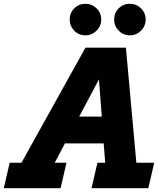

<svg xmlns="http://www.w3.org/2000/svg" viewBox="-70 -991 832 1011"><path d="M443 -134H484L476 -236H272L218 -134H280L249 0H-50L-19 -134H43L380 -740H593L648 -134H742L711 0H412ZM347 -377H466L451 -573ZM380 -971Q414 -971 438.5 -947Q463 -923 463 -888Q463 -854 438.5 -829.5Q414 -805 380 -805Q345 -805 321 -829.5Q297 -854 297 -888Q297 -923 321 -947Q345 -971 380 -971ZM614 -971Q648 -971 672.5 -947Q697 -923 697 -888Q697 -854 672.5 -829.5Q648 -805 614 -805Q579 -805 555 -829.5Q531 -854 531 -888Q531 -923 555 -947Q579 -971 614 -971Z"/></svg>

Font: Arvo
Style: Bold Italic
Weight: 700
Italic angle: -13°
Designer: Anton Koovit (Cyrillic Expansion: Cyreal)
Foundry: Anton Koovit, Yassin Baggar
Version: Version 3.000